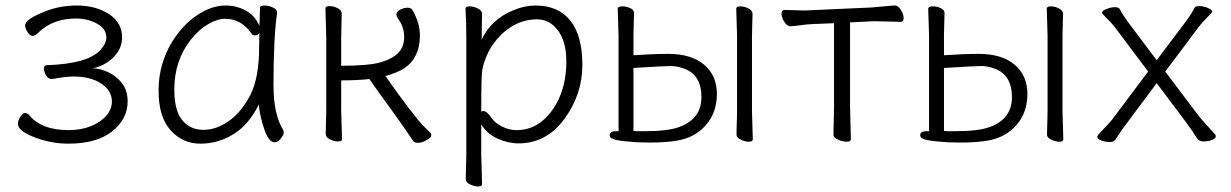

<svg xmlns="http://www.w3.org/2000/svg" viewBox="-20 -504 4456 695"><path d="M246 -227Q218 -227 169 -218H166Q155 -218 147 -231Q139 -244 139 -256Q139 -268 149 -268Q302 -273 346 -326Q365 -348 365 -368Q365 -400 331 -418.5Q297 -437 255 -437Q172 -437 120 -387Q107 -374 98 -374Q89 -374 80 -387.5Q71 -401 71 -412Q71 -433 132 -458Q190 -484 258.5 -484Q327 -484 374.5 -453Q422 -422 422 -368.5Q422 -315 368 -278Q343 -262 316 -257Q343 -256 372 -242.5Q401 -229 421.5 -203Q442 -177 442 -137Q442 -73 386 -28.5Q330 16 228 16Q165 16 105 -7Q45 -30 45 -55Q45 -69 54 -82Q63 -95 70.5 -95Q78 -95 84 -89Q129 -33 228 -33Q274 -33 309.5 -47.5Q345 -62 365 -85.5Q385 -109 385 -136Q385 -176 346.5 -201.5Q308 -227 246 -227Z M983 -457Q970 -368 970 -196Q970 -89 1005 -34Q1007 -30 1007 -23Q1007 -16 996.5 -2.5Q986 11 974 11Q952 11 935.5 -39.5Q919 -90 917 -126Q881 -53 825.5 -18.5Q770 16 705.5 16Q641 16 597.5 -32.5Q554 -81 554 -175Q554 -298 632 -393Q668 -436 711.5 -460Q755 -484 795.5 -484Q836 -484 869.5 -466Q903 -448 919 -410Q921 -456 921 -475Q921 -484 936.5 -484Q952 -484 967.5 -477Q983 -470 983 -459ZM919 -386Q914 -376 904.5 -376Q895 -376 892 -380Q855 -436 795 -436Q767 -436 733.5 -416.5Q700 -397 672 -362Q611 -286 611 -180Q611 -103 640 -68.5Q669 -34 716 -34Q763 -34 808.5 -66Q854 -98 886 -160Q918 -222 918 -334Q918 -361 919 -386Z M1159 -19 1161 -107V-366L1158 -473Q1158 -482 1172.5 -482Q1187 -482 1202 -474.5Q1217 -467 1217 -455L1215 -366V-266Q1311 -266 1354 -277.5Q1397 -289 1420 -311Q1443 -333 1443 -370Q1443 -407 1421 -436Q1415 -444 1415 -453Q1415 -462 1428.5 -469Q1442 -476 1455 -476Q1468 -476 1472 -469Q1500 -422 1500 -376Q1500 -296 1445 -258Q1418 -240 1375 -229Q1477 -84 1516 -45L1537 -24Q1541 -21 1541 -13.5Q1541 -6 1524 3.5Q1507 13 1494 13Q1481 13 1476 7Q1439 -49 1395 -109Q1351 -169 1317 -218Q1275 -213 1215 -213V-107L1218 -1Q1218 8 1204 8Q1190 8 1174.5 0.5Q1159 -7 1159 -19Z M1666 144 1668 55V-368Q1668 -421 1665 -472Q1665 -481 1679.5 -481Q1694 -481 1709.5 -473.5Q1725 -466 1725 -454Q1725 -454 1724 -401Q1724 -401 1724 -372L1723 -360Q1758 -435 1841 -468Q1880 -484 1919 -484Q2000 -484 2044 -430Q2088 -376 2088 -269Q2088 -162 2023 -73.5Q1958 15 1857 15Q1819 15 1780.5 -2.5Q1742 -20 1722 -54V56L1725 162Q1725 171 1711 171Q1697 171 1681.5 163.5Q1666 156 1666 144ZM1722 -100Q1726 -102 1730 -102Q1742 -102 1756.5 -80.5Q1771 -59 1797 -46Q1823 -33 1850 -33Q1904 -33 1944.5 -67.5Q1985 -102 2007.5 -157Q2030 -212 2030 -282.5Q2030 -353 2000 -393.5Q1970 -434 1923.5 -434Q1877 -434 1836.5 -410.5Q1796 -387 1766.5 -346Q1737 -305 1726 -252Q1722 -235 1722 -100Z M2702 -101 2705 0Q2705 9 2691 9Q2677 9 2661.5 1.5Q2646 -6 2646 -16Q2646 -26 2646.5 -43Q2647 -60 2647.5 -77Q2648 -94 2648 -101V-375L2645 -472Q2645 -481 2659.5 -481Q2674 -481 2689 -473.5Q2704 -466 2704 -454L2702 -375ZM2331 12 2287 11Q2238 8 2212.5 3Q2187 -2 2187 -14Q2187 -29 2208 -29H2219V-374L2216 -471Q2216 -481 2232 -481Q2248 -481 2261.5 -474.5Q2275 -468 2275 -457L2273 -378V-304Q2346 -309 2399 -309Q2482 -309 2528.5 -270Q2575 -231 2575 -164Q2575 -97 2535.5 -51.5Q2496 -6 2431 5Q2391 12 2331 12ZM2458 -255Q2432 -265 2408.5 -265Q2385 -265 2273 -258V-30Q2281 -29 2290 -29H2310Q2398 -29 2438 -44Q2519 -73 2519 -152.5Q2519 -232 2458 -255Z M3057 -115 3060 0Q3060 9 3045 9Q3030 9 3013.5 1.5Q2997 -6 2997 -16Q2997 -26 2997.5 -46.5Q2998 -67 2998.5 -87.5Q2999 -108 2999 -115V-420L2924 -417Q2900 -416 2876 -412.5Q2852 -409 2840.5 -409Q2829 -409 2819 -425Q2809 -441 2809 -454.5Q2809 -468 2820 -468L2892 -466L3136 -477Q3161 -479 3185 -481.5Q3209 -484 3220 -484Q3231 -484 3241 -468Q3251 -452 3251 -438.5Q3251 -425 3240 -425Q3240 -425 3154 -427H3137L3057 -423Z M3826 -101 3829 0Q3829 9 3815 9Q3801 9 3785.5 1.5Q3770 -6 3770 -16Q3770 -26 3770.5 -43Q3771 -60 3771.5 -77Q3772 -94 3772 -101V-375L3769 -472Q3769 -481 3783.5 -481Q3798 -481 3813 -473.5Q3828 -466 3828 -454L3826 -375ZM3455 12 3411 11Q3362 8 3336.5 3Q3311 -2 3311 -14Q3311 -29 3332 -29H3343V-374L3340 -471Q3340 -481 3356 -481Q3372 -481 3385.5 -474.5Q3399 -468 3399 -457L3397 -378V-304Q3470 -309 3523 -309Q3606 -309 3652.5 -270Q3699 -231 3699 -164Q3699 -97 3659.5 -51.5Q3620 -6 3555 5Q3515 12 3455 12ZM3582 -255Q3556 -265 3532.5 -265Q3509 -265 3397 -258V-30Q3405 -29 3414 -29H3434Q3522 -29 3562 -44Q3643 -73 3643 -152.5Q3643 -232 3582 -255Z M4167 -203 4058 -57Q4040 -34 4018 1Q4012 10 3996.5 10Q3981 10 3966.5 4.5Q3952 -1 3952 -9Q3952 -13 3960.5 -22Q3969 -31 3987.5 -50.5Q4006 -70 4019 -89L4136 -245L4025 -393Q4010 -414 3989.5 -434.5Q3969 -455 3969 -457Q3969 -465 3985.5 -471.5Q4002 -478 4016 -478Q4030 -478 4034 -470Q4042 -453 4064 -423L4167 -286L4273 -427Q4295 -457 4304 -476Q4307 -482 4321 -482Q4335 -482 4351.5 -475.5Q4368 -469 4368 -461Q4368 -459 4347.5 -438.5Q4327 -418 4312 -397L4198 -245L4314 -91Q4330 -70 4378 -18Q4381 -15 4381 -11Q4381 -3 4367 2.5Q4353 8 4337 8Q4321 8 4314 -2Q4291 -38 4275 -59Z"/></svg>

Font: ToneOZ-Pinyin-WenKai-Light
Style: Light
Weight: 300
Designer: Fontworks Inc.
Foundry: ToneOZ
Version: Version 0.240331